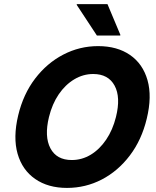

<svg xmlns="http://www.w3.org/2000/svg" viewBox="-20 -911 765 941"><path d="M308.3 10Q215.8 10 152.5 -33.8Q89.2 -77.5 66.2 -157.5Q43.3 -237.5 69.2 -345.8Q94.2 -450 152.1 -525.8Q210 -601.7 290 -643.3Q370 -685 460.8 -685Q554.2 -685 617.1 -641.7Q680 -598.3 702.9 -518.3Q725.8 -438.3 699.2 -329.2Q674.2 -225 616.2 -148.8Q558.3 -72.5 478.8 -31.2Q399.2 10 308.3 10ZM331.7 -126.7Q381.7 -126.7 425 -152.9Q468.3 -179.2 500.4 -226.7Q532.5 -274.2 548.3 -337.5Q572.5 -434.2 541.7 -491.2Q510.8 -548.3 436.7 -548.3Q387.5 -548.3 343.8 -522.1Q300 -495.8 267.9 -448.8Q235.8 -401.7 220 -337.5Q196.7 -241.7 227.1 -184.2Q257.5 -126.7 331.7 -126.7ZM455 -736.7 355.8 -887.5 356.7 -890.8H506.7L570 -740L569.2 -736.7Z"/></svg>

Font: Funnel Sans ExtraBold
Style: Italic
Weight: 800
Italic angle: -14.036°
Version: Version 1.000; Beta; Release 5; Build 24; ttfautohint (v1.8.